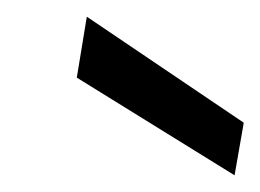

<svg xmlns="http://www.w3.org/2000/svg" viewBox="-20 -747 312 230"><path d="M261 -537 72 -654 84 -727 272 -600Z"/></svg>

Font: DM Sans 24pt
Style: Italic
Weight: 400
Italic angle: -10°
Designer: Colophon Foundry, Jonny Pinhorn
Foundry: Colophon Foundry
Version: Version 4.004;gftools[0.9.30]